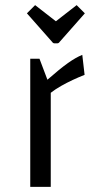

<svg xmlns="http://www.w3.org/2000/svg" viewBox="-20 -729 366 749"><path d="M134 -500 165 -418Q214 -461 245 -483Q276 -505 301 -515L310 -437Q287 -428 263.5 -417Q240 -406 218 -393.5Q196 -381 178 -367V0H98V-500ZM117 -709 198 -646 279 -709 311 -677 213 -566Q209 -560 204 -560H192Q187 -560 183 -566L85 -677Z"/></svg>

Font: Changa Light
Style: Regular
Weight: 300
Designer: Eduardo Rodriguez Tunni
Foundry: Eduardo Rodriguez Tunni
Version: Version 3.002; ttfautohint (v1.8.2)